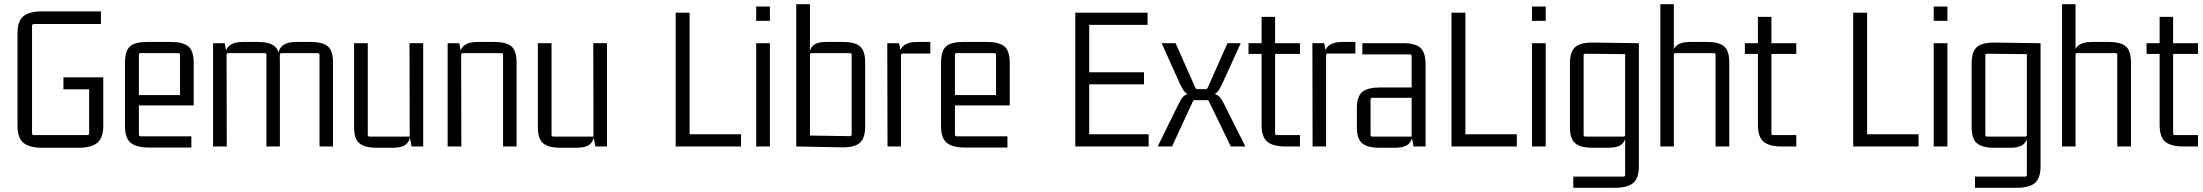

<svg xmlns="http://www.w3.org/2000/svg" viewBox="-20 -695 10451 911"><path d="M354 6H179Q119 6 91 -17.5Q63 -41 63 -98V-537Q63 -595 91 -618Q119 -641 179 -641H459V-581H141Q132 -581 132 -572V-63Q132 -54 141 -54H394Q403 -54 403 -63V-282L413 -271H281V-328H470V-98Q470 -41 442 -17.5Q414 6 354 6Z M888 5H687Q628 5 600.5 -17Q573 -39 573 -97V-396Q573 -454 597 -475Q621 -496 679 -496H789Q848 -496 873.5 -475Q899 -454 899 -396V-195H630V-244H834V-435Q834 -443 826 -443H647Q639 -443 639 -435V-57Q639 -48 647 -48H888Z M1133 -496H1202Q1258 -496 1283 -475.5Q1308 -455 1308 -399V0H1244V-435Q1244 -443 1235 -443H1064Q1055 -443 1055 -435L1056 0H991V-490H1046L1055 -443L1045 -409Q1045 -456 1066 -476Q1087 -496 1133 -496ZM1386 -496H1454Q1510 -496 1535 -475.5Q1560 -455 1560 -399V0H1496V-435Q1496 -443 1487 -443H1316Q1308 -443 1308 -435L1307 -398L1297 -409Q1297 -456 1318 -476Q1339 -496 1386 -496Z M1846 6H1766Q1711 6 1685.5 -15Q1660 -36 1660 -91V-490H1725V-55Q1725 -47 1733 -47H1924L1923 -490H1988V0H1933L1924 -47L1930 -81Q1930 -35 1911 -14.5Q1892 6 1846 6Z M2246 -496H2325Q2381 -496 2406 -475.5Q2431 -455 2431 -399V0H2367V-435Q2367 -443 2358 -443H2177Q2168 -443 2168 -435L2169 0H2104V-490H2159L2168 -443L2158 -409Q2158 -456 2179 -476Q2200 -496 2246 -496Z M2718 6H2638Q2583 6 2557.5 -15Q2532 -36 2532 -91V-490H2597V-55Q2597 -47 2605 -47H2796L2795 -490H2860V0H2805L2796 -47L2802 -81Q2802 -35 2783 -14.5Q2764 6 2718 6Z M3496 -58V0H3186V-635H3252V-43L3238 -58Z M3633 0H3568V-490H3633ZM3633 -596H3568V-664H3633Z M3975 4 3758 0V-675H3823V-443L3817 -409Q3817 -456 3835.5 -476Q3854 -496 3901 -496H3979Q4035 -496 4060 -475.5Q4085 -455 4085 -399V-95Q4085 -39 4059.5 -17Q4034 5 3975 4ZM3823 -435V-43L3814 -52L4012 -49Q4021 -49 4021 -58V-435Q4021 -443 4012 -443H3831Q3823 -443 3823 -435Z M4333 -496H4394V-441H4263Q4255 -441 4255 -433V0H4191L4190 -490H4246L4255 -443L4244 -409Q4244 -456 4265 -476Q4286 -496 4333 -496Z M4760 5H4559Q4500 5 4472.5 -17Q4445 -39 4445 -97V-396Q4445 -454 4469 -475Q4493 -496 4551 -496H4661Q4720 -496 4745.5 -475Q4771 -454 4771 -396V-195H4502V-244H4706V-435Q4706 -443 4698 -443H4519Q4511 -443 4511 -435V-57Q4511 -48 4519 -48H4760Z M5430 0H5082V-635H5425V-577H5136L5148 -589V-340L5136 -352H5408V-295H5136L5148 -307V-46L5136 -58H5430Z M5541 0H5473L5556 -169Q5573 -204 5583.5 -222.5Q5594 -241 5611.5 -248Q5629 -255 5664 -255L5665 -237Q5635 -238 5619 -246Q5603 -254 5592 -272Q5581 -290 5567 -323L5492 -490H5558L5651 -280Q5653 -276 5654.5 -274Q5656 -272 5659 -272H5702Q5707 -272 5711 -280L5804 -490H5867L5791 -323Q5777 -291 5766.5 -273Q5756 -255 5740.5 -247Q5725 -239 5697 -237L5696 -255Q5732 -254 5749 -247Q5766 -240 5777 -221.5Q5788 -203 5804 -169L5889 0H5820L5717 -212Q5714 -220 5709 -220H5648Q5644 -220 5642.5 -218Q5641 -216 5639 -212Z M6148 -490V-439H6020L6030 -449V-62Q6030 -54 6038 -54H6148V0H6080Q6020 0 5993 -22.5Q5966 -45 5966 -102V-449L5976 -439H5904V-490H5976L5966 -480V-615H6030V-480L6020 -490Z M6350 -496H6411V-441H6280Q6272 -441 6272 -433V0H6208L6207 -490H6263L6272 -443L6261 -409Q6261 -456 6282 -476Q6303 -496 6350 -496Z M6601 6H6524Q6469 6 6443.5 -15Q6418 -36 6418 -91V-181Q6418 -238 6444 -259Q6470 -280 6528 -280H6687V-231H6491Q6483 -231 6483 -222V-55Q6483 -47 6491 -47H6678V-428Q6678 -437 6670 -437H6444V-490H6633Q6692 -491 6718 -469.5Q6744 -448 6744 -389V0H6687L6678 -47L6685 -81Q6685 -35 6666 -14.5Q6647 6 6601 6Z M7177 -58V0H6867V-635H6933V-43L6919 -58Z M7314 0H7249V-490H7314ZM7314 -596H7249V-664H7314Z M7691 -55V-447L7700 -438L7502 -440Q7494 -440 7494 -432V-55Q7494 -47 7502 -47H7683Q7691 -47 7691 -55ZM7683 143Q7691 143 7691 134V-47L7698 -81Q7698 -35 7679 -14.5Q7660 6 7614 6H7535Q7480 6 7454.5 -15Q7429 -36 7429 -91V-394Q7429 -451 7455 -472.5Q7481 -494 7539 -493L7756 -490V94Q7756 151 7729 173.5Q7702 196 7642 196H7445V143Z M8000 -496H8079Q8135 -496 8160 -475.5Q8185 -455 8185 -399V0H8120V-435Q8120 -443 8112 -443H7930Q7922 -443 7922 -435V0H7858V-675H7922V-443L7911 -409Q7911 -456 7932 -476Q7953 -496 8000 -496Z M8503 -490V-439H8375L8385 -449V-62Q8385 -54 8393 -54H8503V0H8435Q8375 0 8348 -22.5Q8321 -45 8321 -102V-449L8331 -439H8259V-490H8331L8321 -480V-615H8385V-480L8375 -490Z M9083 -58V0H8773V-635H8839V-43L8825 -58Z M9220 0H9155V-490H9220ZM9220 -596H9155V-664H9220Z M9597 -55V-447L9606 -438L9408 -440Q9400 -440 9400 -432V-55Q9400 -47 9408 -47H9589Q9597 -47 9597 -55ZM9589 143Q9597 143 9597 134V-47L9604 -81Q9604 -35 9585 -14.5Q9566 6 9520 6H9441Q9386 6 9360.5 -15Q9335 -36 9335 -91V-394Q9335 -451 9361 -472.5Q9387 -494 9445 -493L9662 -490V94Q9662 151 9635 173.5Q9608 196 9548 196H9351V143Z M9906 -496H9985Q10041 -496 10066 -475.5Q10091 -455 10091 -399V0H10026V-435Q10026 -443 10018 -443H9836Q9828 -443 9828 -435V0H9764V-675H9828V-443L9817 -409Q9817 -456 9838 -476Q9859 -496 9906 -496Z M10409 -490V-439H10281L10291 -449V-62Q10291 -54 10299 -54H10409V0H10341Q10281 0 10254 -22.5Q10227 -45 10227 -102V-449L10237 -439H10165V-490H10237L10227 -480V-615H10291V-480L10281 -490Z"/></svg>

Font: Gemunu Libre ExtraLight Light
Style: Regular
Weight: 300
Version: Version 1.100